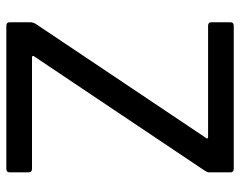

<svg xmlns="http://www.w3.org/2000/svg" viewBox="-94 -646 740 591"><g transform="rotate(-90 275.5 -350.0)"><path d="M41 -10V-76Q41 -81 46 -89L399 -616Q400 -617 399 -619Q398 -621 396 -621H52Q41 -621 41 -631V-690Q41 -700 52 -700H492Q503 -700 503 -690V-624Q503 -621 499 -611L146 -84Q144 -83 145.5 -81Q147 -79 149 -79H492Q503 -79 503 -69V-10Q503 0 492 0H52Q41 0 41 -10Z"/></g></svg>

Font: Barlow GEO Medium
Style: Regular
Weight: 500
Designer: Jeremy Tribby
Foundry: Tribby Type
Version: Version 1.408